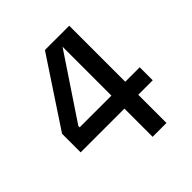

<svg xmlns="http://www.w3.org/2000/svg" viewBox="-209 -959 1117 1117"><g transform="rotate(-45 350.0 -400.0)"><path d="M529 -800V-339H648V-232H529V0H415V-232H55V-385L329 -800ZM154 -350V-339H415V-741Z"/></g></svg>

Font: Martian Mono
Style: Regular
Weight: 400
Monospace: yes
Designer: Roman Shamin
Foundry: Evil Martians
Version: Version 1.000; ttfautohint (v1.8.4.7-5d5b)